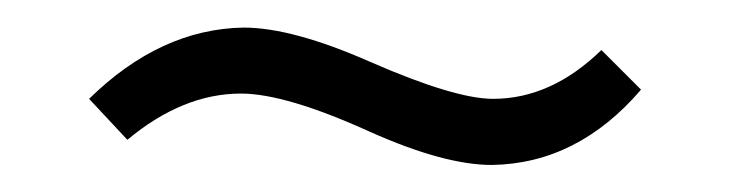

<svg xmlns="http://www.w3.org/2000/svg" viewBox="-20 -329 540 142"><path d="M454.1 -262.7 424.8 -292Q387.7 -255.9 344.7 -255.9Q316.4 -255.9 253.9 -283.2Q196.3 -308.6 160.2 -308.6Q98.6 -307.6 45.9 -255.9L74.2 -225.6Q115.2 -259.8 158.2 -259.8Q191.4 -259.8 253.9 -231.4Q308.6 -207 343.8 -207Q407.2 -208 454.1 -262.7Z"/></svg>

Font: Yaldevi Colombo Light
Style: Regular
Weight: 300
Designer: Sol Matas, Denzil Rajitha, Kosala Senevirathne and Pathum Egodawatta
Foundry: Mooniak
Version: Version 1.020 ; ttfautohint (v1.6)